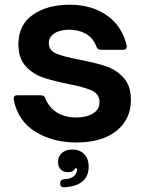

<svg xmlns="http://www.w3.org/2000/svg" viewBox="-20 -593 616 814"><path d="M38 -171V-175Q38 -189 52 -189H154Q168 -189 172 -176Q188 -137 221.5 -116Q255 -95 303 -95Q347 -95 374.5 -112Q402 -129 402 -160Q402 -194 369.5 -209Q337 -224 269 -237Q204 -250 161 -265Q118 -280 88 -313.5Q58 -347 58 -405Q58 -488 119.5 -530.5Q181 -573 275 -573Q369 -573 433.5 -527.5Q498 -482 517 -400V-395Q517 -382 503 -382H407Q393 -382 389 -395Q375 -432 344.5 -449.5Q314 -467 274 -467Q234 -467 210.5 -451.5Q187 -436 187 -410Q187 -379 218 -366Q249 -353 316 -340Q385 -327 428.5 -312.5Q472 -298 503.5 -264Q535 -230 535 -170Q535 -87 473.5 -38Q412 11 304 11Q204 11 130 -34.5Q56 -80 38 -171ZM250 201Q235 201 235 185Q235 169 251 167Q275 166 289 157Q303 148 305 134Q307 128 307 121H298Q292 137 268 137Q249 137 237.5 125.5Q226 114 226 93Q226 70 242.5 55.5Q259 41 285 41Q319 41 337.5 61Q356 81 356 113Q356 195 252 201Z"/></svg>

Font: Open Sauce Two
Style: Bold
Weight: 700
Designer: Alfredo Marco Pradil
Foundry: Creative Sauce Fz LLC
Version: Version 1.477